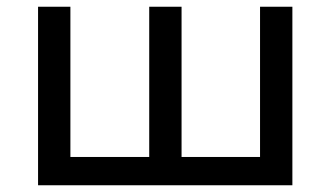

<svg xmlns="http://www.w3.org/2000/svg" viewBox="-20 -550 981 570"><path d="M752 -530H848V0H93V-530H189V-84H423V-530H519V-84H752Z"/></svg>

Font: Montserrat
Style: Regular
Weight: 500
Designer: Julieta Ulanovsky
Foundry: Julieta Ulanovsky
Version: Version 7.200;PS 007.200;hotconv 1.0.88;makeotf.lib2.5.64775